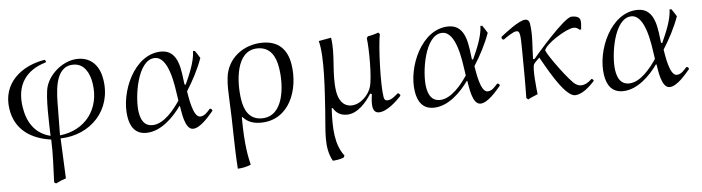

<svg xmlns="http://www.w3.org/2000/svg" viewBox="-47 -689 4305 1178"><g transform="rotate(-5 2105.0 -99.5)"><path d="M602 -332C590 -412 544 -473 457 -473C372 -473 284 -404 258 -322C239 -261 247 -86 249 -17C152 -41 108 -116 94 -206C72 -343 134 -432 257 -468L261 -475L254 -485C109 -462 -14 -363 12 -201C32 -73 129 -11 251 6C255 94 249 182 246 269L257 277C278 266 299 258 320 251L309 4C494 0 632 -142 602 -332ZM534 -317C560 -156 464 -32 307 -15L309 -178C310 -267 305 -440 426 -440C496 -440 525 -375 534 -317Z M1243 -97H1236C1220 -79 1201 -55 1174 -55C1129 -55 1113 -184 1107 -216C1146 -278 1181 -343 1206 -413C1197 -428 1187 -444 1176 -459H1165C1163 -391 1128 -315 1102 -257L1095 -260C1084 -337 1082 -473 970 -473C802 -473 705 -243 729 -93C738 -33 767 16 835 16C927 16 1005 -64 1053 -131L1056 -128C1062 -95 1073 16 1124 16C1170 16 1226 -54 1252 -84C1251 -91 1248 -94 1243 -97ZM1049 -164C1015 -113 949 -28 878 -28C825 -28 807 -70 800 -115C786 -202 819 -437 928 -437C1015 -437 1036 -252 1045 -192Z M1428 -29H1432C1462 5 1500 15 1541 15C1718 15 1785 -168 1760 -325C1745 -420 1690 -473 1594 -473C1475 -473 1374 -395 1362 -277C1357 -234 1359 -188 1361 -144C1369 -1 1366 141 1376 284C1404 283 1433 277 1457 266C1447 223 1428 148 1428 -29ZM1682 -311C1700 -203 1688 -11 1550 -11C1472 -11 1443 -72 1433 -138C1417 -243 1424 -441 1561 -441C1640 -441 1671 -380 1682 -311Z M2394 -92C2376 -77 2353 -54 2327 -54C2312 -54 2307 -63 2305 -77C2292 -151 2301 -393 2316 -463L2307 -473C2286 -465 2265 -459 2242 -456L2234 -445C2243 -381 2244 -203 2227 -146C2213 -97 2161 -42 2104 -42C2049 -42 2025 -90 2018 -137C2001 -248 2033 -356 2016 -467C1989 -462 1964 -457 1939 -453C1966 -354 1948 -134 1942 -35C1933 104 1913 199 1961 286C1984 285 2007 281 2028 273L2035 261C1980 188 1975 93 1982 -36L1989 -35C2008 -2 2036 12 2072 12C2139 12 2194 -54 2225 -104L2235 -101C2232 -69 2215 15 2269 15C2318 15 2379 -43 2408 -74V-81C2405 -86 2400 -90 2394 -92Z M3013 -97H3006C2990 -79 2971 -55 2944 -55C2899 -55 2883 -184 2877 -216C2916 -278 2951 -343 2976 -413C2967 -428 2957 -444 2946 -459H2935C2933 -391 2898 -315 2872 -257L2865 -260C2854 -337 2852 -473 2740 -473C2572 -473 2475 -243 2499 -93C2508 -33 2537 16 2605 16C2697 16 2775 -64 2823 -131L2826 -128C2832 -95 2843 16 2894 16C2940 16 2996 -54 3022 -84C3021 -91 3018 -94 3013 -97ZM2819 -164C2785 -113 2719 -28 2648 -28C2595 -28 2577 -70 2570 -115C2556 -202 2589 -437 2698 -437C2785 -437 2806 -252 2815 -192Z M3586 -76C3568 -59 3545 -42 3518 -42C3506 -42 3496 -46 3484 -54C3452 -74 3331 -238 3318 -274C3324 -312 3460 -398 3504 -398C3518 -398 3529 -393 3540 -382L3549 -385C3552 -432 3564 -467 3497 -467C3451 -467 3265 -248 3247 -227L3239 -229C3240 -297 3251 -378 3239 -448C3237 -463 3228 -473 3212 -473C3174 -473 3086 -403 3058 -381V-373L3063 -365L3071 -363C3086 -374 3132 -407 3152 -407C3172 -407 3177 -394 3177 -280C3178 -184 3179 -88 3177 6L3188 16C3207 5 3228 -2 3248 -11C3244 -46 3230 -174 3243 -197C3248 -206 3269 -225 3278 -234C3297 -204 3408 15 3476 15C3523 15 3570 -32 3597 -61L3598 -67C3594 -70 3592 -75 3586 -76Z M4178 -97H4171C4155 -79 4136 -55 4109 -55C4064 -55 4048 -184 4042 -216C4081 -278 4116 -343 4141 -413C4132 -428 4122 -444 4111 -459H4100C4098 -391 4063 -315 4037 -257L4030 -260C4019 -337 4017 -473 3905 -473C3737 -473 3640 -243 3664 -93C3673 -33 3702 16 3770 16C3862 16 3940 -64 3988 -131L3991 -128C3997 -95 4008 16 4059 16C4105 16 4161 -54 4187 -84C4186 -91 4183 -94 4178 -97ZM3984 -164C3950 -113 3884 -28 3813 -28C3760 -28 3742 -70 3735 -115C3721 -202 3754 -437 3863 -437C3950 -437 3971 -252 3980 -192Z"/></g></svg>

Font: Asana Math
Style: Regular
Weight: 400
Version: Version 000.958